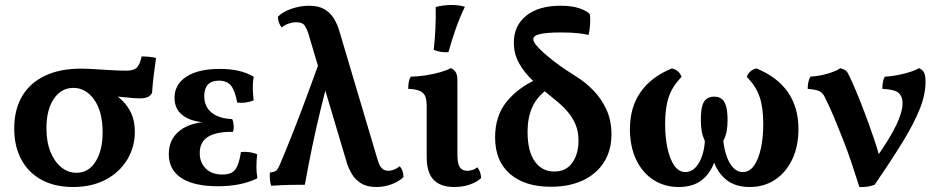

<svg xmlns="http://www.w3.org/2000/svg" viewBox="-20 -740 3741 769"><path d="M272 9Q200 9 147 -19.5Q94 -48 65.5 -101Q37 -154 37 -225Q37 -301 68.5 -354.5Q100 -408 160 -436.5Q220 -465 303 -465Q327 -465 359 -463Q391 -461 425 -459Q459 -457 487 -457Q518 -457 530 -471.5Q542 -486 547 -514Q561 -514 577 -512.5Q593 -511 605 -508Q600 -475 595.5 -437.5Q591 -400 589 -368Q583 -356 571 -351Q559 -346 540 -346Q519 -346 489.5 -349.5Q460 -353 418 -355L417 -376Q446 -360 469 -338Q492 -316 506 -285.5Q520 -255 520 -212Q520 -151 489.5 -100.5Q459 -50 403.5 -20.5Q348 9 272 9ZM286 -48Q335 -48 363 -93Q391 -138 391 -210Q391 -293 357.5 -340.5Q324 -388 274 -388Q225 -388 195.5 -344Q166 -300 166 -227Q166 -171 182.5 -131Q199 -91 226 -69.5Q253 -48 286 -48Z M853 6Q757 6 706.5 -27Q656 -60 656 -123Q656 -183 701.5 -218Q747 -253 834 -253V-248Q757 -248 718 -273.5Q679 -299 679 -348Q679 -402 726.5 -433Q774 -464 860 -464Q900 -464 933 -457Q966 -450 996 -433Q992 -410 992.5 -386.5Q993 -363 996 -338Q982 -332 964.5 -329.5Q947 -327 930 -329Q922 -375 906 -396Q890 -417 857 -417Q827 -417 812.5 -401Q798 -385 798 -356Q798 -313 827.5 -289Q857 -265 910 -263Q915 -252 916 -237.5Q917 -223 913 -212Q848 -213 814 -192.5Q780 -172 780 -127Q780 -89 804 -65Q828 -41 871 -41Q909 -41 923.5 -62.5Q938 -84 945 -131Q961 -133 979 -130.5Q997 -128 1010 -122Q1007 -96 1007 -72.5Q1007 -49 1011 -26Q976 -9 936.5 -1.5Q897 6 853 6Z M1488 9Q1450 9 1426 -6Q1402 -21 1389 -43.5Q1376 -66 1370 -85L1214 -609Q1210 -622 1201 -636.5Q1192 -651 1166 -651Q1153 -651 1137.5 -646Q1122 -641 1108 -630Q1101 -639 1097 -650.5Q1093 -662 1093 -673Q1111 -692 1146.5 -704.5Q1182 -717 1218 -717Q1255 -717 1278.5 -703.5Q1302 -690 1315.5 -668.5Q1329 -647 1337 -623L1493 -98Q1495 -92 1499 -82Q1503 -72 1512 -64Q1521 -56 1536 -56Q1545 -56 1556.5 -60Q1568 -64 1581 -74Q1596 -57 1596 -31Q1578 -13 1548.5 -2Q1519 9 1488 9ZM1066 4Q1062 -8 1061 -22Q1060 -36 1061 -49Q1080 -51 1087 -57.5Q1094 -64 1103 -86Q1111 -104 1125 -138.5Q1139 -173 1159.5 -225Q1180 -277 1206.5 -348.5Q1233 -420 1267 -513L1308 -474Q1283 -379 1264.5 -303Q1246 -227 1231 -155Q1216 -83 1201 0Q1176 0 1142 0.5Q1108 1 1066 4Z M1799 9Q1745 9 1717 -19.5Q1689 -48 1689 -111V-313Q1689 -337 1684 -352Q1679 -367 1663 -375Q1647 -383 1615 -384Q1615 -398 1617 -410.5Q1619 -423 1625 -433Q1651 -433 1683.5 -438Q1716 -443 1744 -451Q1772 -459 1785 -467Q1797 -463 1804.5 -452Q1812 -441 1812 -419V-119Q1812 -85 1821.5 -70.5Q1831 -56 1851 -56Q1860 -56 1871 -59Q1882 -62 1892 -70Q1906 -52 1907 -27Q1892 -12 1863.5 -1.5Q1835 9 1799 9ZM1776 -531Q1758 -530 1744.5 -532.5Q1731 -535 1717 -540Q1722 -583 1724 -628Q1726 -673 1725 -712Q1741 -716 1756.5 -718Q1772 -720 1788 -720Q1818 -720 1842 -713Q1821 -669 1805.5 -625Q1790 -581 1776 -531Z M2186 8Q2082 8 2022.5 -43.5Q1963 -95 1963 -190Q1963 -276 2009.5 -333Q2056 -390 2131 -423L2174 -384Q2130 -352 2111.5 -310Q2093 -268 2093 -213Q2093 -134 2122 -93.5Q2151 -53 2200 -53Q2247 -53 2272 -88Q2297 -123 2297 -177Q2297 -212 2286 -239.5Q2275 -267 2253.5 -292.5Q2232 -318 2200 -343Q2152 -381 2115.5 -415.5Q2079 -450 2058.5 -487.5Q2038 -525 2038 -569Q2038 -637 2087.5 -677Q2137 -717 2225 -717Q2272 -717 2301.5 -706.5Q2331 -696 2342 -684Q2345 -668 2343.5 -642.5Q2342 -617 2337 -600Q2323 -604 2295.5 -607Q2268 -610 2226 -610Q2173 -610 2144.5 -604Q2116 -598 2116 -583Q2116 -574 2127 -560Q2138 -546 2156.5 -529.5Q2175 -513 2197.5 -495.5Q2220 -478 2244.5 -461.5Q2269 -445 2290 -432Q2324 -411 2356 -378.5Q2388 -346 2408.5 -302Q2429 -258 2429 -202Q2429 -138 2399.5 -91Q2370 -44 2315.5 -18Q2261 8 2186 8Z M2698 9Q2641 9 2596.5 -20Q2552 -49 2527.5 -101.5Q2503 -154 2503 -223Q2503 -310 2545.5 -371Q2588 -432 2671 -466Q2700 -459 2710 -432Q2674 -396 2659 -353Q2644 -310 2644 -244Q2644 -189 2653.5 -145.5Q2663 -102 2681 -76.5Q2699 -51 2725 -51Q2749 -51 2766 -69.5Q2783 -88 2792.5 -117Q2802 -146 2803 -176Q2794 -195 2790.5 -214.5Q2787 -234 2787 -258Q2787 -297 2793 -317Q2799 -337 2811.5 -345Q2824 -353 2840 -353Q2857 -353 2869 -345Q2881 -337 2887.5 -317Q2894 -297 2894 -258Q2894 -234 2890.5 -214.5Q2887 -195 2877 -176Q2880 -146 2889.5 -117Q2899 -88 2915.5 -69.5Q2932 -51 2955 -51Q2982 -51 3000 -76.5Q3018 -102 3027.5 -145.5Q3037 -189 3037 -244Q3037 -310 3022 -353Q3007 -396 2971 -432Q2981 -459 3010 -466Q3093 -432 3135.5 -371Q3178 -310 3178 -223Q3178 -154 3153 -101.5Q3128 -49 3084 -20Q3040 9 2983 9Q2925 9 2889 -20Q2853 -49 2836.5 -99Q2820 -149 2820 -212H2860Q2860 -149 2844 -99Q2828 -49 2792.5 -20Q2757 9 2698 9Z M3422 9Q3407 -39 3391 -86.5Q3375 -134 3357 -180Q3339 -226 3321 -269Q3303 -312 3284 -350Q3275 -370 3259.5 -376Q3244 -382 3215 -384Q3215 -398 3217.5 -410.5Q3220 -423 3226 -433Q3260 -435 3294.5 -445Q3329 -455 3346 -467Q3362 -462 3368.5 -456.5Q3375 -451 3383 -433Q3394 -410 3410 -372Q3426 -334 3443.5 -287.5Q3461 -241 3478 -191.5Q3495 -142 3507 -97H3482Q3546 -188 3570.5 -240.5Q3595 -293 3595 -327Q3595 -353 3579.5 -367.5Q3564 -382 3514 -384Q3514 -398 3516 -410.5Q3518 -423 3524 -433Q3561 -435 3601 -445Q3641 -455 3661 -467Q3675 -461 3681 -449.5Q3687 -438 3687 -412Q3687 -361 3663.5 -302.5Q3640 -244 3594.5 -170Q3549 -96 3483 0Q3471 5 3454 7.5Q3437 10 3422 9Z"/></svg>

Font: Vollkorn SemiBold
Style: Regular
Weight: 600
Designer: Friedrich Althausen
Foundry: Friedrich Althausen
Version: Version 5.000